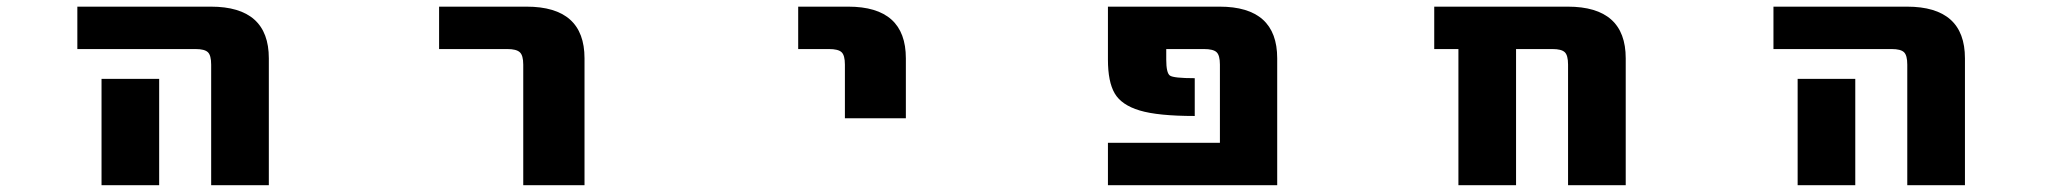

<svg xmlns="http://www.w3.org/2000/svg" viewBox="-20 -544 6040 566"><path d="M208 -399.4V-524.4H601.6Q772.5 -524.4 772.5 -372.1V2H602.5V-353.5Q602.5 -380.9 592.8 -390.1Q583 -399.4 556.6 -399.4ZM449.2 -311.5V-163.1V2H279.3V-163.1V-311.5Z M1274.4 -399.4V-524.4H1532.2Q1703.1 -524.4 1703.1 -372.1V2H1522.5V-353.5Q1522.5 -380.9 1512.2 -390.1Q1502 -399.4 1475.6 -399.4Z M2333 -399.4V-524.4H2480.5Q2650.4 -524.4 2650.4 -372.1V-195.3H2470.7V-353.5Q2470.7 -380.9 2460.9 -390.1Q2451.2 -399.4 2423.8 -399.4Z M3745.1 2H3246.1V-123H3576.2V-353.5Q3576.2 -380.9 3566.4 -390.1Q3556.6 -399.4 3529.3 -399.4H3418V-368.2Q3418 -329.1 3428.7 -321.3Q3439.5 -313.5 3502 -313.5V-202.1Q3393.6 -202.1 3339.8 -218.3Q3286.1 -234.4 3266.1 -268.6Q3246.1 -302.7 3246.1 -368.2V-524.4H3575.2Q3745.1 -524.4 3745.1 -372.1Z M4602.5 -353.5Q4602.5 -380.9 4592.8 -390.1Q4583 -399.4 4556.6 -399.4H4449.2V2H4279.3V-399.4H4208V-524.4H4601.6Q4772.5 -524.4 4772.5 -372.1V2H4602.5Z M5208 -399.4V-524.4H5601.6Q5772.5 -524.4 5772.5 -372.1V2H5602.5V-353.5Q5602.5 -380.9 5592.8 -390.1Q5583 -399.4 5556.6 -399.4ZM5449.2 -311.5V-163.1V2H5279.3V-163.1V-311.5Z"/></svg>

Font: GenEi Gothic M Heavy
Style: Regular
Weight: 800
Designer: o_tamon (Modified); [Source Han Sans]
Ryoko NISHIZUKA  (kana & ideographs); Paul D. Hunt (Latin, Greek & Cyrillic); Wenl
Version: Version 1.1a;Original Version 1.004